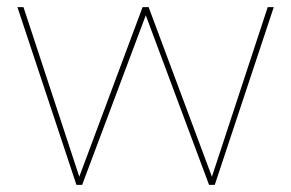

<svg xmlns="http://www.w3.org/2000/svg" viewBox="-20 -520 819 540"><path d="M750 -500 584 0H568L390 -477L211 0H195L29 -500H46L203 -23L381 -500H398L576 -23L733 -500Z"/></svg>

Font: Work Sans Thin
Style: Regular
Weight: 260
Designer: Wei Huang
Foundry: Wei Huang
Version: Version 1.500